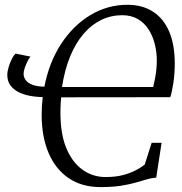

<svg xmlns="http://www.w3.org/2000/svg" viewBox="-20 -771 760 802"><path d="M400 10.5Q322 10.5 267 -26.8Q212 -64 183 -132Q154 -200 154 -292Q154 -310.5 155.2 -329.2Q156.5 -348 158.5 -365.5Q127.5 -366 100.8 -371.5Q74 -377 53.8 -388.2Q33.5 -399.5 22 -416.8Q10.5 -434 10.5 -458Q10.5 -472 16 -490.8Q21.5 -509.5 29.8 -525.5Q38 -541.5 46 -547L107.5 -534.5Q102 -529 95.2 -515.5Q88.5 -502 83.5 -487.5Q78.5 -473 78.5 -462.5Q78.5 -448.5 87.5 -436.2Q96.5 -424 115.8 -416.8Q135 -409.5 165.5 -409Q185 -510.5 235.2 -587.5Q285.5 -664.5 357.2 -707.8Q429 -751 512 -751Q575 -751 619.2 -722.2Q663.5 -693.5 686.8 -638.8Q710 -584 710 -506Q710 -463.5 704.2 -424.8Q698.5 -386 691 -365L235.5 -364.5Q234.5 -354 233.8 -343.2Q233 -332.5 232.8 -321.5Q232.5 -310.5 232.5 -299Q232.5 -211 257.2 -151.8Q282 -92.5 324.8 -62Q367.5 -31.5 421 -31.5Q464 -31.5 495.8 -40.2Q527.5 -49 549.5 -61Q571.5 -73 584.5 -83.5L613.5 -174.5H655L632.5 -29Q614 -28 593.2 -21.8Q572.5 -15.5 546 -8Q519.5 -0.5 484 5Q448.5 10.5 400 10.5ZM620 -407.5Q624 -424.5 627.5 -442.8Q631 -461 633 -480.2Q635 -499.5 635 -519Q635 -553.5 626.5 -587.2Q618 -621 600.5 -648.2Q583 -675.5 555.5 -691.5Q528 -707.5 490.5 -707.5Q444 -707.5 403 -687.8Q362 -668 329 -629.5Q296 -591 273 -535.2Q250 -479.5 239 -407.5Z"/></svg>

Font: Merriweather 36pt Light
Style: Italic
Weight: 300
Italic angle: -7.8°
Version: Version 2.101